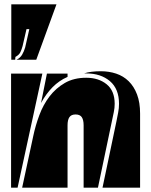

<svg xmlns="http://www.w3.org/2000/svg" viewBox="-20 -864 693 884"><path d="M365 0V-287Q365 -312 356.5 -324.5Q348 -337 328 -337Q308 -337 299.5 -324.5Q291 -312 291 -287V0H82L133 -237Q143 -285 161 -333.5Q179 -382 208 -420Q237 -458 278.5 -482Q320 -506 377 -506Q434 -506 471 -476Q508 -446 508 -386Q508 -367 504 -348Q500 -329 496 -310L431 0ZM516 -305Q520 -325 524 -345.5Q528 -366 528 -386Q528 -455 486 -490.5Q444 -526 377 -526H367Q382 -531 401.5 -533.5Q421 -536 444 -536Q482 -536 515 -525Q548 -514 572.5 -490Q597 -466 611 -429Q625 -392 625 -341V0H452ZM61 0H31V-525H175ZM169 -390 196 -525H291V-510Q252 -493 222 -462.5Q192 -432 169 -390ZM102 -730 84 -652Q80 -637 74 -624Q68 -611 51 -602L50 -589H32V-844H240L147 -589H56Q73 -597 82 -612.5Q91 -628 96 -646L115 -730Z"/></svg>

Font: J.M. Nexus Grotesque
Style: Regular
Weight: 900
Designer: deFharo
Foundry: deFharo
Version: Version 3.003